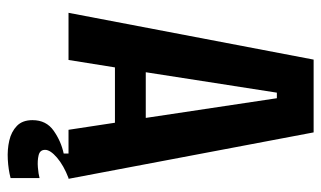

<svg xmlns="http://www.w3.org/2000/svg" viewBox="-194 -506 864 517"><g transform="rotate(90 238.5 -248.0)"><path d="M15 0 141 -660H337L462 0H330L311 -125H162L142 0ZM230 -561 175 -208H298L245 -561ZM460 156Q437 162 410 163.5Q383 165 359 159.5Q335 154 319.5 139Q304 124 304 97Q304 60 332.5 40Q361 20 394 13V-5H460V0Q426 13 405 31Q384 49 384 63Q384 77 398.5 80.5Q413 84 431 82.5Q449 81 460 78Z"/></g></svg>

Font: Bricolage Grotesque 12pt Condensed SemiBold
Style: Regular
Weight: 600
Width: 3
Designer: Mathieu Triay
Foundry: Atelier Triay
Version: Version 1.001; ttfautohint (v1.8.4.7-5d5b);gftools[0.9.33.de